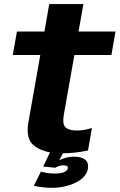

<svg xmlns="http://www.w3.org/2000/svg" viewBox="-20 -748 589 946"><path d="M281.5 7.5Q349 7.5 413.5 -6.5L433 -117.5Q395.5 -105 358 -105Q321.5 -105 303.8 -119.8Q286 -134.5 294.5 -183L346.5 -477H529L549 -592.5H367L391 -728H222.5L199 -592.5H63.5L43 -477H178.5L120 -146Q104.5 -59 153.5 -25.8Q202.5 7.5 281.5 7.5ZM235.5 177.5Q265.5 177.5 295 171.2Q324.5 165 349.8 153.2Q375 141.5 392 124Q409 106.5 413 84Q418 54 399.8 39Q381.5 24 346.5 24Q319 24 295.5 31.8Q272 39.5 259.5 50.5L252 78.5Q259 74 270.2 70.2Q281.5 66.5 292 66.5Q304 66.5 309.8 70Q315.5 73.5 314 81.5Q312 93 295.5 100Q279 107 249 107Q228.5 107 211 104Q193.5 101 181.5 98L146.5 167.5Q168 172 191 174.8Q214 177.5 235.5 177.5ZM252 78.5 294 0H227.5L193 72.5Z"/></svg>

Font: Anybody UltraCondensed Thin
Style: Bold Italic
Weight: 700
Italic angle: -10°
Version: Version 1.111